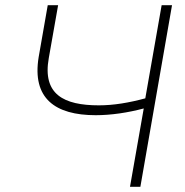

<svg xmlns="http://www.w3.org/2000/svg" viewBox="-20 -720 714 740"><path d="M349 -276C409 -276 474 -286 534 -302L481 0H521L643 -700H603L540 -341C477 -324 418 -314 361 -314C226 -314 143 -356 168 -496L204 -700H164L129 -500C103 -341 192 -276 349 -276Z"/></svg>

Font: Fixel Display ExtraLight
Style: Italic
Weight: 200
Italic angle: -10°
Designer: AlfaBravo + MacPaw
Foundry: Kyrylo Tkachov, Marchela Mozhyna, Serhii Makarenko, Maria Weinstein, Zakhar Kryvoshyya
Version: Version 1.210;Glyphs 3.2 (3217)